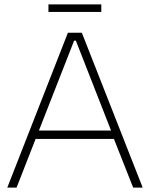

<svg xmlns="http://www.w3.org/2000/svg" viewBox="-20 -848 677 868"><path d="M199 -794H438V-828H199ZM13 0H55L141 -220H495L582 0H625L350 -700H287ZM156 -258 315 -664H323L482 -258Z"/></svg>

Font: Fixel Display ExtraLight
Style: Regular
Weight: 200
Designer: AlfaBravo + MacPaw
Foundry: Kyrylo Tkachov, Marchela Mozhyna, Serhii Makarenko, Maria Weinstein, Zakhar Kryvoshyya
Version: Version 1.211